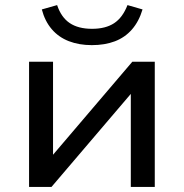

<svg xmlns="http://www.w3.org/2000/svg" viewBox="-20 -733 721 753"><path d="M94 0V-491H188V-105H170L499 -491H587V0H493V-387H512L182 0ZM340 -556Q290 -556 250 -571.5Q210 -587 183 -618.5Q156 -650 144 -696L204 -713Q220 -665 253.5 -642.5Q287 -620 341 -620Q394 -620 427.5 -642Q461 -664 480 -713L539 -696Q525 -649 497.5 -617.5Q470 -586 430.5 -571Q391 -556 340 -556Z"/></svg>

Font: Nunito Sans 10pt SemiExpanded Medium
Style: Regular
Weight: 500
Width: 6
Designer: Vernon Adams
Foundry: Vernon Adams
Version: Version 3.101;gftools[0.9.27]